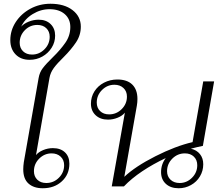

<svg xmlns="http://www.w3.org/2000/svg" viewBox="-20 -994 1190 1024"><path d="M104 -91Q104 -108 107 -129L186 -578Q191 -608 208.5 -631Q226 -654 263 -690Q302 -728 328.5 -766Q355 -804 355 -850Q355 -893 325 -919Q295 -945 244 -945Q197 -945 154.5 -919Q112 -893 93 -852Q107 -868 133 -878.5Q159 -889 186 -889Q226 -889 250 -865.5Q274 -842 274 -804Q274 -769 255.5 -739.5Q237 -710 206 -692.5Q175 -675 138 -675Q91 -675 63 -704Q35 -733 35 -780Q35 -832 64 -876.5Q93 -921 142 -947.5Q191 -974 249 -974Q323 -974 367 -940Q411 -906 411 -852Q411 -806 385 -767.5Q359 -729 320 -690Q285 -656 267 -631.5Q249 -607 244 -579L172 -167Q185 -183 210 -193.5Q235 -204 262 -204Q303 -204 326.5 -181.5Q350 -159 350 -121Q350 -64 310 -27Q270 10 208 10Q160 10 132 -15Q104 -40 104 -91ZM245 -798Q245 -826 227 -843.5Q209 -861 179 -861Q140 -861 112.5 -833Q85 -805 85 -766Q85 -738 103 -720.5Q121 -703 151 -703Q189 -703 217 -731Q245 -759 245 -798ZM322 -113Q322 -141 303.5 -158.5Q285 -176 255 -176Q217 -176 189 -148Q161 -120 161 -81Q161 -53 179 -35.5Q197 -18 227 -18Q266 -18 294 -46Q322 -74 322 -113Z M1064 -118Q1064 -83 1046.5 -53.5Q1029 -24 998.5 -7Q968 10 933 10Q890 10 864.5 -13.5Q839 -37 839 -76Q839 -118 864 -151Q796 -119 738.5 -80.5Q681 -42 641 0H576L646 -393Q632 -376 607 -366Q582 -356 556 -356Q515 -356 490 -379.5Q465 -403 465 -441Q465 -477 483.5 -506.5Q502 -536 534.5 -553Q567 -570 606 -570Q658 -570 685.5 -543Q713 -516 713 -466Q713 -449 710 -431L643 -51Q701 -106 808.5 -160.5Q916 -215 1007 -236L1064 -560H1122L1062 -216Q1032 -210 998 -201Q1029 -194 1046.5 -172Q1064 -150 1064 -118ZM657 -479Q657 -507 638.5 -524.5Q620 -542 590 -542Q552 -542 524 -514Q496 -486 496 -447Q496 -419 514 -401.5Q532 -384 562 -384Q601 -384 629 -412Q657 -440 657 -479ZM1032 -113Q1032 -141 1014 -158.5Q996 -176 966 -176Q927 -176 899 -148Q871 -120 871 -81Q871 -53 889.5 -35.5Q908 -18 938 -18Q976 -18 1004 -46Q1032 -74 1032 -113Z"/></svg>

Font: Fahkwang ExtraLight
Style: Italic
Weight: 275
Italic angle: -10°
Designer: Suppakit Chalermlarp | Katatrad Co.,Ltd.
Foundry: Cadson Demak Co.,Ltd.
Version: Version 1.000; ttfautohint (v1.6)